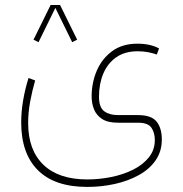

<svg xmlns="http://www.w3.org/2000/svg" viewBox="-20 -486 717 752"><path d="M282.2 -330.6 262.7 -320.8 196.8 -455.1 130.9 -320.8 111.3 -330.6 178.2 -466.3H215.3ZM321.8 246.1Q194.3 246.1 128.7 180.9Q63 115.7 63 -6.8Q63 -48.3 70.6 -92.8Q78.1 -137.2 91.8 -180.7L117.7 -170.9Q106 -130.4 98.1 -87.9Q90.3 -45.4 90.3 -3.9Q90.3 102.1 150.1 159.4Q210 216.8 321.8 216.8Q369.1 216.8 416 207.3Q462.9 197.8 501.5 178.5Q540 159.2 563.2 130.1Q586.4 101.1 586.4 62.5Q586.4 33.7 573 14.2Q559.6 -5.4 521 -5.4H441.9Q402.3 -5.4 379.9 -20Q357.4 -34.7 348.1 -58.1Q338.9 -81.5 338.9 -107.9Q338.9 -162.1 359.1 -209.2Q379.4 -256.3 419.2 -285.6Q459 -314.9 518.1 -314.9Q568.4 -314.9 603 -296.4L594.2 -272.5Q577.6 -278.3 559.1 -281.7Q540.5 -285.2 519 -285.2Q468.8 -285.2 435.1 -261.5Q401.4 -237.8 384.5 -197.5Q367.7 -157.2 367.7 -107.4Q367.7 -65.4 388.2 -50.3Q408.7 -35.2 441.9 -35.2H521Q572.8 -35.2 593.3 -9.8Q613.8 15.6 613.8 60.5Q613.8 106.9 589.6 141.8Q565.4 176.8 523.9 199.7Q482.4 222.7 430.2 234.4Q377.9 246.1 321.8 246.1Z"/></svg>

Font: Vazirmatn UI Thin
Style: Regular
Weight: 100
Designer: Saber Rastikerdar
Foundry: Saber Rastikerdar
Version: Version 33.003